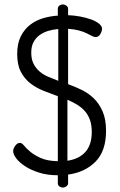

<svg xmlns="http://www.w3.org/2000/svg" viewBox="-20 -788 539 860"><path d="M239 -3Q192 -3 154.5 -15Q117 -27 91.5 -44Q66 -61 52.5 -79Q39 -97 39 -111Q39 -123 48.5 -135.5Q58 -148 69 -148Q78 -148 88 -135.5Q98 -123 116 -108Q134 -93 163 -80Q192 -67 239 -66V-357Q206 -369 173.5 -382Q141 -395 115 -415.5Q89 -436 73 -467Q57 -498 57 -546Q57 -593 73 -625Q89 -657 115 -677Q141 -697 173.5 -706.5Q206 -716 239 -718V-749Q239 -757 245.5 -762.5Q252 -768 262 -768Q270 -768 277.5 -762.5Q285 -757 285 -749V-720Q312 -719 339 -714Q366 -709 388 -701Q410 -693 423.5 -682Q437 -671 437 -659Q437 -649 429.5 -635.5Q422 -622 408 -622Q401 -622 391.5 -627Q382 -632 368 -639Q354 -646 333.5 -651.5Q313 -657 285 -659V-411Q316 -400 346.5 -385Q377 -370 401 -346.5Q425 -323 440 -288Q455 -253 455 -202Q455 -111 407.5 -63.5Q360 -16 285 -6V33Q285 41 277.5 46.5Q270 52 262 52Q252 52 245.5 46.5Q239 41 239 33ZM391 -196Q391 -229 382.5 -252Q374 -275 359 -291.5Q344 -308 324 -320Q304 -332 282 -341V-68Q335 -76 363 -108Q391 -140 391 -196ZM120 -552Q120 -523 130 -503Q140 -483 156.5 -468.5Q173 -454 195 -444.5Q217 -435 241 -426V-658Q217 -656 195.5 -649.5Q174 -643 157 -630.5Q140 -618 130 -599Q120 -580 120 -552Z"/></svg>

Font: AkaAcidDosis
Style: Regular
Weight: 400
Designer: Edgar Tolentino, Pablo Impallari, Igino Marini, Aka-Acid
Foundry: Edgar Tolentino, Pablo Impallari, Igino Marini, Cyberella
Version: Version 1.007